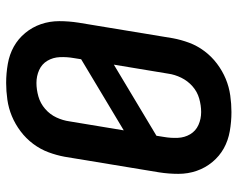

<svg xmlns="http://www.w3.org/2000/svg" viewBox="-96 -688 791 640"><g transform="rotate(90 300.0 -367.5)"><path d="M256 8Q224 8 192.5 2.5Q161 -3 135 -17.5Q109 -32 89.5 -55.5Q70 -79 60 -108Q50 -137 50 -169Q50 -201 55 -233L107 -548Q112 -575 122 -602Q132 -629 150 -653Q168 -677 192 -695Q216 -713 242.5 -724Q269 -735 297.5 -739Q326 -743 353 -743Q385 -743 416.5 -737.5Q448 -732 474 -717.5Q500 -703 519.5 -679.5Q539 -656 549 -627Q559 -598 559 -566Q559 -534 554 -502L502 -187Q497 -160 487 -133Q477 -106 459 -82Q441 -58 417 -40Q393 -22 366.5 -11Q340 0 311.5 4Q283 8 256 8ZM195 -351 432 -493 436 -518Q440 -541 439 -564Q438 -587 427 -605.5Q416 -624 396 -633Q376 -642 353 -642Q331 -642 308 -635.5Q285 -629 267 -613Q249 -597 238.5 -575.5Q228 -554 225 -532ZM256 -93Q278 -93 301 -99.5Q324 -106 342.5 -122Q361 -138 371 -159.5Q381 -181 384 -203L414 -384L177 -242L173 -217Q169 -194 170 -171Q171 -148 182 -129.5Q193 -111 213 -102Q233 -93 256 -93Z"/></g></svg>

Font: Iosevka Extended Oblique
Style: Bold
Weight: 700
Width: 7
Italic angle: -9°
Monospace: yes
Designer: Belleve Invis
Foundry: Belleve Invis
Version: Version 32.5.0; ttfautohint (v1.8.4)